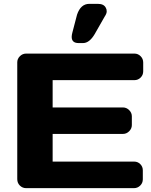

<svg xmlns="http://www.w3.org/2000/svg" viewBox="-20 -979 785 999"><path d="M69.8 -46.9V-654.8Q69.8 -672.9 83.5 -686.5Q97.2 -700.2 116.2 -700.2H679.2Q698.2 -700.2 711.7 -686.5Q725.1 -672.9 725.1 -653.8V-607.9Q725.1 -588.9 711.7 -575.4Q698.2 -562 679.2 -562H253.9V-419.9H620.1Q638.2 -419.9 652.1 -406Q666 -392.1 666 -374V-328.1Q666 -310.1 652.1 -296.1Q638.2 -282.2 620.1 -282.2H253.9V-138.2H678.2Q696.8 -138.2 710 -125Q723.1 -111.8 723.1 -92.8V-45.9Q723.1 -26.9 709.5 -13.4Q695.8 0 676.8 0H116.2Q97.2 0 83.5 -13.4Q69.8 -26.9 69.8 -46.9ZM356.9 -811 380.9 -902.8Q399.9 -959 444.8 -959H488.8Q521 -959 530.8 -938Q535.2 -931.2 535.2 -919.7Q535.2 -908.2 524.9 -893.1L472.2 -800.8Q444.8 -754.9 412.1 -754.9H389.2Q353 -754.9 353 -787.1Q353 -796.9 356.9 -811Z"/></svg>

Font: Days One
Style: Regular
Weight: 400
Designer: Alexander Kalachev, Alexey Maslov, Jovanny Lemonad
Foundry: Alexander Kalachev, Alexey Maslov, Jovanny Lemonad
Version: Version 1.002